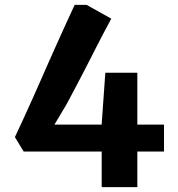

<svg xmlns="http://www.w3.org/2000/svg" viewBox="-20 -772 736 792"><path d="M399.5 0V-147H77.5L41.5 -206.5Q61.5 -248.5 79.5 -288.2Q97.5 -328 114.8 -366.2Q132 -404.5 148.5 -442L181.5 -517Q198 -554.5 215.2 -592.5Q232.5 -630.5 250.5 -670.5Q268.5 -710.5 288 -752H337L439 -695Q421 -661.5 405.2 -631.5Q389.5 -601.5 375 -573.2Q360.5 -545 346.5 -517.2Q332.5 -489.5 317.8 -461.5Q303 -433.5 287.2 -403.2Q271.5 -373 253.5 -340L204.5 -258H399.5V-261L414.5 -472H546.5V-258H656.5V-147H546.5V0Z"/></svg>

Font: Koeln Type Sans
Style: Bold
Weight: 700
Designer: Eben Sorkin
Foundry: Eben Sorkin
Version: Version 2.001